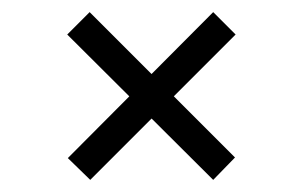

<svg xmlns="http://www.w3.org/2000/svg" viewBox="-20 -459 500 317"><path d="M91 -402 128 -439 368 -199 332 -162ZM332 -439 369 -402 129 -162 92 -198Z"/></svg>

Font: Kalnia Glaze Thin SemiBold
Style: Regular
Weight: 600
Version: Version 1.110